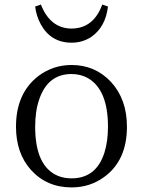

<svg xmlns="http://www.w3.org/2000/svg" viewBox="-20 -816 634 850"><path d="M296.9 13.7Q187.5 13.7 117.2 -63.5Q50.8 -137.7 50.8 -254.9Q50.8 -404.3 151.4 -480.5Q215.8 -528.3 296.9 -528.3Q400.4 -528.3 470.7 -454.1Q542 -377 542 -254.9Q542 -104.5 439.5 -31.2Q377 13.7 296.9 13.7ZM296.9 -26.4Q406.2 -26.4 442.4 -140.6Q458 -190.4 458 -254.9Q458 -418 370.1 -469.7Q336.9 -488.3 296.9 -488.3Q192.4 -488.3 154.3 -377.9Q135.7 -326.2 135.7 -254.9Q135.7 -79.1 237.3 -37.1Q264.6 -26.4 296.9 -26.4ZM135.7 -787.1 161.1 -795.9Q202.1 -690.4 296.9 -689.5Q394.5 -690.4 432.6 -795.9L458 -787.1Q447.3 -696.3 383.8 -652.3Q344.7 -627 296.9 -627Q205.1 -627 160.2 -709Q140.6 -745.1 135.7 -787.1Z"/></svg>

Font: GenYoMin JP Regular
Style: Regular
Weight: 400
Version: Version 1.001;PS 1;hotconv 16.6.51;makeotf.lib2.5.65220 DEVE